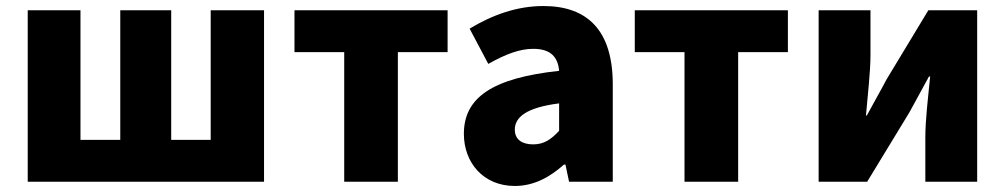

<svg xmlns="http://www.w3.org/2000/svg" viewBox="-20 -603 3334 637"><path d="M72 0H856V-569H679V-139H548V-569H379V-139H247V-569H72Z M1122 0H1300V-430H1465V-569H957V-430H1122Z M1688 14C1751 14 1804 -15 1851 -57H1856L1868 0H2013V-323C2013 -501 1930 -583 1783 -583C1694 -583 1613 -553 1538 -508L1600 -391C1657 -423 1704 -441 1749 -441C1807 -441 1831 -414 1835 -368C1613 -344 1519 -279 1519 -159C1519 -64 1583 14 1688 14ZM1749 -124C1712 -124 1688 -140 1688 -173C1688 -213 1724 -246 1835 -260V-169C1809 -141 1785 -124 1749 -124Z M2251 0H2429V-430H2594V-569H2086V-430H2251Z M2696 0H2857L2997 -230C3015 -262 3043 -315 3062 -349H3066C3059 -279 3050 -204 3050 -148V0H3222V-569H3060L2921 -339C2904 -306 2874 -254 2856 -220H2853C2859 -289 2868 -365 2868 -421V-569H2696Z"/></svg>

Font: Noto Sans JP Black
Style: Regular
Weight: 900
Designer: Ryoko NISHIZUKA  (kana, bopomofo & ideographs); Paul D. Hunt (Latin, Greek & Cyrillic); Sandoll Communications , Soo-you
Foundry: Adobe
Version: Version 2.002;hotconv 1.0.116;makeotfexe 2.5.65601